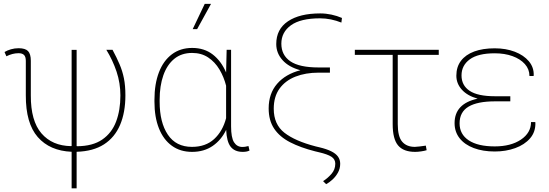

<svg xmlns="http://www.w3.org/2000/svg" viewBox="-20 -791 2899 1013"><path d="M357.9 202.6V9.8Q242.7 4.9 179.2 -67.9Q115.7 -140.6 116.2 -288.1V-469.7Q116.2 -491.7 106.7 -501Q97.2 -510.3 78.1 -510.3Q61 -510.3 45.4 -506.1Q29.8 -502 13.7 -494.1L3.9 -516.6Q18.6 -525.4 37.8 -531Q57.1 -536.6 78.1 -536.6Q113.3 -536.6 127.9 -521.5Q142.6 -506.3 142.6 -470.2V-287.1Q142.1 -153.3 198.7 -87.4Q255.4 -21.5 355 -20L357.9 -21V-527.8H384.3V-20.5L387.2 -19.5Q469.2 -20 519.5 -54.7Q569.8 -89.4 592.5 -149.4Q615.2 -209.5 615.2 -287.1Q615.2 -352.5 595 -413.1Q574.7 -473.6 541 -528.3H573.7Q595.7 -487.3 610.8 -451.9Q626 -416.5 633.8 -377.9Q641.6 -339.4 641.6 -288.1Q641.6 -197.8 613.5 -131.8Q585.4 -65.9 528.6 -29.3Q471.7 7.3 384.3 9.8V202.6Z M993.2 10.3Q931.2 10.3 886.7 -22Q842.3 -54.2 818.6 -113.5Q794.9 -172.9 794.9 -254.4V-264.6Q794.9 -348.1 818.6 -409.7Q842.3 -471.2 887 -504.6Q931.6 -538.1 994.1 -538.1Q1057.6 -538.1 1102.3 -503.7Q1147 -469.2 1172.9 -408.7L1175.8 -528.3H1199.2V-124.5Q1199.2 -64.9 1214.8 -40.3Q1230.5 -15.6 1259.3 -15.6Q1267.1 -15.6 1272.7 -16.6Q1278.3 -17.6 1291 -20.5L1296.4 3.4Q1288.1 7.3 1279.5 8.8Q1271 10.3 1260.7 10.3Q1218.3 10.3 1197 -16.8Q1175.8 -43.9 1173.3 -106Q1147.9 -52.7 1102.3 -21.2Q1056.6 10.3 993.2 10.3ZM992.7 -16.1Q1064.9 -16.1 1109.9 -57.4Q1154.8 -98.6 1172.9 -167.5V-338.9Q1161.1 -385.3 1137.7 -424.6Q1114.3 -463.9 1078.4 -487.8Q1042.5 -511.7 993.7 -511.7Q937.5 -511.7 899.4 -480.5Q861.3 -449.2 841.8 -393.6Q822.3 -337.9 822.3 -264.6V-254.4Q822.3 -145 865.5 -80.6Q908.7 -16.1 992.7 -16.1ZM996.6 -637.2 1060.1 -770.5H1093.3L1020 -637.2Z M1700.7 180.7 1684.6 164.6Q1707 150.9 1728 127.4Q1749 104 1749 72.8Q1749 49.3 1728.8 36.1Q1708.5 22.9 1662.6 12.2L1642.1 7.3Q1565.4 -12.2 1510.5 -40.5Q1455.6 -68.8 1426.5 -112.1Q1397.5 -155.3 1397.5 -219.2Q1397.5 -297.4 1442.1 -348.9Q1486.8 -400.4 1564.9 -420.4Q1503.4 -437 1470.5 -473.9Q1437.5 -510.7 1437.5 -558.6Q1437.5 -637.2 1499.3 -678.7Q1561 -720.2 1669.4 -720.2Q1699.2 -720.2 1728.8 -713.9Q1758.3 -707.5 1784.2 -696.3L1781.2 -671.9Q1754.4 -682.6 1725.8 -688.5Q1697.3 -694.3 1668.5 -694.3Q1565.9 -694.3 1515.1 -657.7Q1464.4 -621.1 1464.4 -560.5Q1464.4 -500 1512 -467.5Q1559.6 -435.1 1661.1 -435.1H1720.7V-407.7H1661.1Q1592.3 -407.7 1538.8 -386.7Q1485.4 -365.7 1454.8 -323.5Q1424.3 -281.2 1424.3 -217.3Q1424.3 -134.8 1480.5 -90.8Q1536.6 -46.9 1645.5 -18.6L1666 -13.7Q1703.1 -4.9 1727.3 7.1Q1751.5 19 1763.2 35.2Q1774.9 51.3 1774.9 73.2Q1774.9 98.1 1763.2 119.4Q1751.5 140.6 1734.1 156.5Q1716.8 172.4 1700.7 180.7Z M2170.4 10.3Q2108.9 10.3 2080.3 -23.7Q2051.8 -57.6 2051.8 -136.2V-501.5H1852.1V-528.3H2294.9V-501.5H2078.6V-136.2Q2078.6 -70.3 2102.1 -43.2Q2125.5 -16.1 2168.9 -16.1Q2177.2 -16.1 2194.3 -18.3Q2211.4 -20.5 2223.1 -22.2Q2234.9 -23.9 2226.6 -22.9L2231 1.5Q2218.3 5.4 2201.2 7.8Q2184.1 10.3 2170.4 10.3Z M2590.3 8.3Q2527.3 8.3 2479.5 -9.8Q2431.6 -27.8 2405 -61.5Q2378.4 -95.2 2378.4 -141.6Q2378.4 -244.1 2500 -270.5Q2445.8 -285.6 2416.7 -317.9Q2387.7 -350.1 2387.7 -391.6Q2387.7 -438 2412.1 -470.2Q2436.5 -502.4 2481.9 -519.3Q2527.3 -536.1 2590.3 -536.1Q2648.9 -536.1 2696 -518.1Q2743.2 -500 2770.3 -467.8Q2797.4 -435.5 2795.9 -393.1L2794.9 -390.1H2773.4Q2773.4 -425.8 2749.3 -452.9Q2725.1 -480 2683.8 -494.9Q2642.6 -509.8 2590.3 -509.8Q2502 -509.8 2458.5 -477.8Q2415 -445.8 2415 -393.1Q2415 -340.3 2457.8 -311.8Q2500.5 -283.2 2591.8 -283.2H2672.4V-256.3H2591.8Q2499 -256.3 2451.9 -228.3Q2404.8 -200.2 2404.8 -140.1Q2404.8 -82.5 2453.1 -50.5Q2501.5 -18.6 2590.3 -18.6Q2675.3 -18.6 2728.5 -54.4Q2781.7 -90.3 2781.7 -147H2803.7L2804.7 -144Q2806.2 -95.2 2776.9 -61.3Q2747.6 -27.3 2698.2 -9.5Q2648.9 8.3 2590.3 8.3Z"/></svg>

Font: Roboto Slab LO Thin
Style: Regular
Weight: 250
Designer: Google
Version: Version 2.00;September 28, 2018;FontCreator 11.5.0.2427 64-b